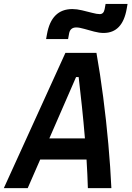

<svg xmlns="http://www.w3.org/2000/svg" viewBox="-48 -965 675 985"><path d="M-28.3 0 287.6 -693.8H446.8Q465.8 -587.4 481.4 -466.8Q497.1 -346.2 507.8 -225.8Q518.6 -105.5 523.4 0H402.8Q401.9 -33.7 400.1 -70.8Q398.4 -107.9 396 -146.5H158.2L94.2 0ZM205.1 -254.9H387.7Q380.9 -337.4 372.3 -418.7Q363.8 -500 355.5 -569.8H342.3ZM188.5 -764.6 192.9 -789.1Q215.8 -918.5 323.2 -918.5Q345.7 -918.5 372.8 -912.1Q399.9 -905.8 424.6 -899.2Q449.2 -892.6 463.9 -892.6Q483.9 -892.6 488.8 -918L493.7 -944.8H606.4L602.1 -920.4Q580.6 -795.9 483.4 -795.9Q461.4 -795.9 434.6 -803Q407.7 -810.1 383.3 -817.1Q358.9 -824.2 343.3 -824.2Q312.5 -824.2 306.6 -793.9L301.3 -764.6Z"/></svg>

Font: Cascadia Mono NF SemiBold
Style: Italic
Weight: 600
Italic angle: -10°
Monospace: yes
Designer: Aaron Bell
Foundry: Saja Typeworks
Version: Version 2404.023; ttfautohint (v1.8.4)